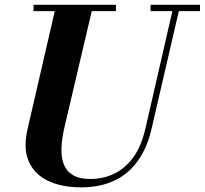

<svg xmlns="http://www.w3.org/2000/svg" viewBox="-20 -770 858 804"><path d="M320.5 14.5Q239 14.5 181.8 -12.5Q124.5 -39.5 100.5 -93.8Q76.5 -148 95.5 -230L215.5 -750H370.5L250.5 -240Q239.5 -193 237.5 -153.2Q235.5 -113.5 246.5 -83.8Q257.5 -54 284.5 -37.2Q311.5 -20.5 358 -20.5Q412 -20.5 458 -42.5Q504 -64.5 537.8 -110.5Q571.5 -156.5 588.5 -230L708 -750H735L614.5 -230Q596.5 -151.5 557.5 -96.8Q518.5 -42 459 -13.8Q399.5 14.5 320.5 14.5ZM120.5 -723.5V-750H465.5V-723.5ZM610.5 -723.5V-750H817.5V-723.5Z"/></svg>

Font: Bodoni Moda 9pt
Style: Bold Italic
Weight: 700
Italic angle: -13°
Designer: Owen Earl
Foundry: indestructible type
Version: Version 2.004